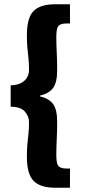

<svg xmlns="http://www.w3.org/2000/svg" viewBox="-20 -728 400 900"><path d="M238 152Q169 152 137.5 120Q106 88 106 6Q106 -29 108.5 -53.5Q111 -78 113.5 -101.5Q116 -125 116 -156Q116 -182 97 -204.5Q78 -227 30 -228V-328Q62 -329 81 -340Q100 -351 108 -367Q116 -383 116 -400Q116 -431 113.5 -454.5Q111 -478 108.5 -502.5Q106 -527 106 -562Q106 -645 137.5 -676.5Q169 -708 238 -708H308V-618H292Q264 -618 254 -606.5Q244 -595 244 -556Q244 -518 246 -481Q248 -444 248 -400Q248 -340 228 -314.5Q208 -289 168 -280V-276Q208 -267 228 -241.5Q248 -216 248 -156Q248 -113 246 -75.5Q244 -38 244 0Q244 39 254 50.5Q264 62 292 62H308V152Z"/></svg>

Font: Assistant ExtraLight ExtraBold
Style: Regular
Weight: 800
Version: Version 3.000